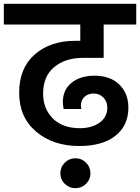

<svg xmlns="http://www.w3.org/2000/svg" viewBox="-41 -760 731 1002"><path d="M-21 -632V-740H670V-632H500V-458H392Q300 -458 242 -410Q184 -362 184 -272Q184 -192 235 -141.5Q286 -91 376 -91Q438 -91 478.5 -120Q519 -149 519 -198Q519 -230 498.5 -251Q478 -272 447 -272Q419 -272 400 -254.5Q381 -237 381 -209Q381 -198 384 -191H291Q287 -215 287 -227Q287 -292 333 -328.5Q379 -365 452 -365Q534 -365 581.5 -319Q629 -273 629 -198Q629 -105 561.5 -51.5Q494 2 373 2Q236 2 147.5 -73Q59 -148 59 -276Q59 -405 140.5 -476Q222 -547 351 -547H378V-632ZM352 222Q320 222 297 199.5Q274 177 274 145Q274 112 297 89Q320 66 352 66Q385 66 408 89Q431 112 431 145Q431 177 408 199.5Q385 222 352 222Z"/></svg>

Font: SVN-Poppins SemiBold
Style: Regular
Weight: 600
Designer: Ninad Kale (Devanagari), Jonny Pinhorn (Latin)
Foundry: Indian Type Foundry
Version: Version 3.002 2017